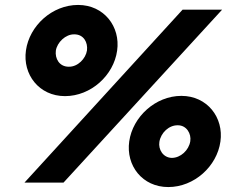

<svg xmlns="http://www.w3.org/2000/svg" viewBox="-20 -739 931 777"><path d="M85 -535C71 -438 138 -350 243 -350C348 -350 440 -434 454 -534C468 -631 401 -719 296 -719C191 -719 99 -635 85 -535ZM719 -700 79 0H237L879 -700ZM206 -534C211 -567 245 -601 281 -600C319 -600 336 -567 332 -535C327 -502 295 -468 258 -469C220 -469 202 -502 206 -534ZM503 -167C489 -69 556 18 661 18C766 18 858 -66 872 -166C886 -263 819 -351 714 -351C609 -351 517 -266 503 -167ZM625 -165C631 -202 664 -233 700 -232C735 -232 755 -198 750 -167C744 -131 711 -100 675 -100C640 -101 620 -134 625 -165Z"/></svg>

Font: Jost*
Style: Bold Italic
Weight: 700
Italic angle: -10°
Version: Version 3.7